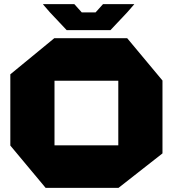

<svg xmlns="http://www.w3.org/2000/svg" viewBox="-20 -910 837 930"><path d="M201 0 30 -205V-550L243 -725H596L767 -520V-167L554 0ZM244 -519V-206H553V-519ZM303 -764 222 -850 189 -888V-890H340L376 -850H443L479 -890H630V-889L596 -850L515 -764Z"/></svg>

Font: Foldit Thin ExtraBold
Style: Regular
Weight: 800
Version: Version 1.003